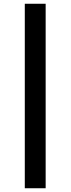

<svg xmlns="http://www.w3.org/2000/svg" viewBox="-20 -892 376 1022"><path d="M223 110H112V-872H223Z"/></svg>

Font: Open Sauce One
Style: Bold
Weight: 700
Designer: Alfredo Marco Pradil
Foundry: Creative Sauce Fz LLC
Version: Version 1.477